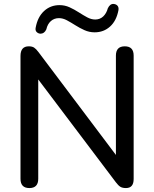

<svg xmlns="http://www.w3.org/2000/svg" viewBox="-20 -947 782 974"><path d="M185 -776Q173 -777 165.5 -785Q158 -793 161 -807Q171 -861 203.5 -891Q236 -921 282 -921Q309 -921 333 -910Q357 -899 379.5 -884.5Q402 -870 422.5 -859Q443 -848 463 -848Q487 -848 503.5 -863.5Q520 -879 527 -905Q538 -928 556 -927Q569 -926 576 -918Q583 -910 581 -896Q571 -842 538.5 -812.5Q506 -783 460 -783Q433 -783 408.5 -794Q384 -805 362 -819Q340 -833 319.5 -844Q299 -855 279 -855Q255 -855 238 -840Q221 -825 215 -798Q205 -776 185 -776ZM129 7Q84 7 84 -40V-663Q84 -712 126 -712Q143 -712 153 -705.5Q163 -699 175 -683L568 -161V-665Q568 -712 613 -712Q658 -712 658 -665V-39Q658 7 619 7Q601 7 590.5 0.5Q580 -6 568 -22L174 -544V-40Q174 7 129 7Z"/></svg>

Font: Chiron GoRound TC
Style: Regular
Weight: 400
Designer: Ryoko NISHIZUKA 西塚涼子 (kana, bopomofo & ideographs); Paul D. Hunt (Latin, Greek & Cyrillic); Sandoll Communications 산돌커뮤니
Foundry: Adobe
Version: Version 1.000;hotconv 1.1.1;makeotfexe 2.6.0